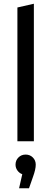

<svg xmlns="http://www.w3.org/2000/svg" viewBox="-20 -755 274 1026"><path d="M73 0V-715L161 -735V0ZM171 125Q171 150 156 191L135 251H82L99 176Q83 170 73 156Q63 142 63 125Q63 102 78.5 86.5Q94 71 117 71Q140 71 155.5 86.5Q171 102 171 125Z"/></svg>

Font: Radio Canada Condensed
Style: Regular
Weight: 400
Width: 3
Designer: Charles Daoud, Etienne Aubert Bonn, Alexandre Saumier Demers, Jacques Le Bailly
Foundry: Radio-Canada
Version: Version 2.104; ttfautohint (v1.8.4.7-5d5b);gftools[0.9.28.de